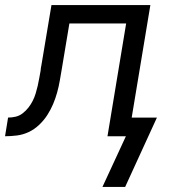

<svg xmlns="http://www.w3.org/2000/svg" viewBox="-54 -540 674 761"><path d="M352 201 445 0H372L446 -447H221L191 -267Q187 -244 183 -220.5Q179 -197 172.5 -173.5Q166 -150 156.5 -127.5Q147 -105 133.5 -84Q120 -63 101 -45Q82 -27 59.5 -16.5Q37 -6 13 -3Q-11 0 -34 0L-22 -74Q-7 -74 8 -77.5Q23 -81 36 -91Q49 -101 59 -114Q69 -127 76 -141Q83 -155 87.5 -170Q92 -185 95.5 -200Q99 -215 101.5 -230Q104 -245 107 -260Q107 -265 108 -270.5Q109 -276 110 -281L150 -520H542L468 -74H568L442 201Z"/></svg>

Font: Iosevka SS04 Extended Oblique
Style: Regular
Weight: 400
Width: 7
Italic angle: -9°
Monospace: yes
Designer: Belleve Invis
Foundry: Belleve Invis
Version: Version 19.0.0; ttfautohint (v1.8.4)